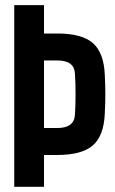

<svg xmlns="http://www.w3.org/2000/svg" viewBox="-20 -717 441 737"><path d="M148.9 0H34.7V-697.3H148.9V-588.4H200.2Q294.9 -588.4 336.9 -551.3Q378.9 -514.2 382.3 -429.2Q384.3 -388.7 384.3 -354.5Q384.3 -320.3 382.3 -281.7Q378.9 -196.3 336.7 -159.2Q294.4 -122.1 199.7 -122.1H148.9ZM148.9 -484.9V-225.6H199.7Q264.6 -225.6 267.6 -275.9Q270 -311 270 -355.5Q270 -399.9 267.6 -435.5Q264.6 -484.9 200.2 -484.9Z"/></svg>

Font: Agdasima
Style: Bold
Weight: 700
Width: 3
Designer: The DocRepair Project, Patric King
Foundry: Google
Version: Version 2.002